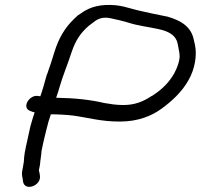

<svg xmlns="http://www.w3.org/2000/svg" viewBox="-20 -710 801 766"><path d="M76 -77C76 -74 76 -72 75 -64C73 -55 71 -37 69 -30C67 -20 67 -12 70 1L72 14V15C79 55 147 31 139 -11L137 -24L136 -25C136 -28 135 -29 135 -30C137 -38 141 -59 141 -69C142 -72 142 -76 143 -83L145 -98V-99C145 -102 145 -106 147 -114C149 -123 150 -130 152 -138L159 -168L167 -200C171 -218 176 -234 183 -254C209 -254 246 -252 271 -249C331 -241 381 -225 458 -225C533 -225 587 -249 624 -276C665 -306 705 -342 732 -390C759 -437 766 -492 758 -530L753 -552C743 -602 704 -628 647 -644H646C604 -652 569 -660 529 -669C493 -677 461 -693 400 -690C348 -687 319 -669 293 -650H292L276 -635C240 -601 214 -558 197 -502C188 -472 179 -445 168 -414L167 -413L154 -367C150 -353 146 -340 141 -326C140 -326 137 -326 133 -327C96 -334 64 -278 102 -267C106 -265 111 -263 118 -262C117 -257 115 -250 112 -243L101 -205L87 -141C85 -131 82 -121 81 -112C78 -101 77 -85 76 -80ZM218 -364C231 -409 251 -456 266 -503C282 -550 302 -579 334 -607L354 -622C370 -635 390 -644 422 -637C447 -632 467 -627 491 -620C531 -607 571 -603 612 -594C659 -584 683 -566 689 -535L693 -513C695 -507 695 -501 696 -495C700 -474 687 -439 675 -417C653 -379 625 -352 586 -327H585C553 -306 520 -291 472 -291C442 -291 421 -295 396 -299C342 -312 277 -319 204 -320C209 -333 214 -350 218 -364Z"/></svg>

Font: Stray Cat
Style: ExBdExtObl
Weight: 800
Version: Version 1.0